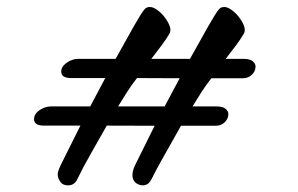

<svg xmlns="http://www.w3.org/2000/svg" viewBox="-20 -541 872 562"><path d="M188.5 -312.5Q159.2 -312.5 159.2 -331.5Q159.2 -343.8 169.9 -353Q188 -368.7 210 -368.7H318.4L371.6 -463.9L390.6 -496.1Q398.9 -509.3 404.1 -514.9Q409.2 -520.5 418.9 -520.5Q428.7 -520.5 441.2 -511.2Q453.6 -502 462.9 -489.3Q485.4 -458.5 476.1 -442.6Q466.8 -426.8 453.1 -408.2L422.9 -368.7H536.1L589.4 -463.9L608.4 -496.1Q616.7 -509.3 621.8 -514.9Q627 -520.5 636.7 -520.5Q646.5 -520.5 658.9 -511.2Q671.4 -502 680.7 -489.3Q703.1 -458.5 693.8 -442.6Q684.6 -426.8 670.9 -408.2L640.6 -368.7H692.9Q711.9 -368.7 720 -361.6Q728 -354.5 728 -346.9Q728 -339.4 725.3 -333.5Q722.7 -327.6 717.8 -322.8Q707 -312 691.4 -312H598.6Q579.6 -287.1 569.8 -271.5L543.5 -229.5H613.3Q632.3 -229.5 640.4 -222.4Q648.4 -215.3 648.4 -207.8Q648.4 -200.2 645.8 -194.3Q643.1 -188.5 638.2 -183.6Q627.4 -172.9 611.8 -172.9H509.8Q439.5 -49.3 429.4 -28.1Q419.4 -6.8 412.4 -2.7Q405.3 1.5 397.9 1.5Q390.6 1.5 384.3 -1.5Q377.9 -4.4 373.5 -9.8Q361.3 -25.9 374.5 -55.7L432.6 -172.9L292.5 -173.3Q236.8 -75.7 224.6 -52.7L206.1 -16.1Q197.8 1.5 179.7 1.5Q164.6 1.5 158.2 -6.8Q145.5 -22.9 150.4 -39.6Q151.4 -43.5 156.7 -55.7L215.3 -173.3H108.9Q79.6 -173.3 79.6 -192.4Q79.6 -204.6 89.8 -213.9Q108.4 -229.5 130.4 -229.5H244.1L288.1 -312.5ZM461.9 -229.5 505.9 -312 380.9 -312.5Q363.3 -289.6 352.5 -272.5L325.7 -229.5Z"/></svg>

Font: Sarina
Style: Regular
Weight: 400
Designer: James Grieshaber
Foundry: James Grieshaber
Version: Version 1.001